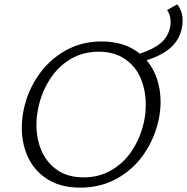

<svg xmlns="http://www.w3.org/2000/svg" viewBox="-20 -854 857 880"><path d="M817 -759Q817 -740 813 -723Q792 -621 652 -578Q684 -540 700 -491Q716 -442 716 -388Q716 -346 707 -304Q689 -221 641 -150Q593 -79 517.5 -36.5Q442 6 348 6Q260 6 200 -31Q140 -68 110 -130Q80 -192 80 -268Q80 -311 89 -353Q106 -435 154 -506Q202 -577 277 -620.5Q352 -664 446 -664Q552 -664 621 -608Q684 -629 716.5 -656.5Q749 -684 759 -726Q762 -740 762 -753Q762 -786 746 -808L792 -834Q817 -804 817 -759ZM648 -375Q648 -441 624.5 -496Q601 -551 552 -584Q503 -617 432 -617Q359 -617 301.5 -582Q244 -547 207.5 -489Q171 -431 156 -362Q147 -322 147 -282Q147 -216 171 -161.5Q195 -107 243.5 -74Q292 -41 363 -41Q436 -41 494 -76Q552 -111 588.5 -169Q625 -227 640 -296Q648 -331 648 -375Z"/></svg>

Font: Ysabeau Infant Semilight
Style: Italic
Weight: 300
Italic angle: -12°
Designer: Christian Thalmann (Catharsis Fonts)
Version: Version 0.003